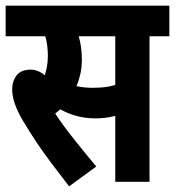

<svg xmlns="http://www.w3.org/2000/svg" viewBox="-20 -642 618 678"><path d="M508 -514V0H387V-233Q369 -228 351.5 -226Q334 -224 317 -224Q280 -224 248.5 -233Q217 -242 193 -256Q184 -248 175 -241Q204 -197 244 -147Q284 -97 320 -54L224 16Q187 -32 159.5 -68.5Q132 -105 109 -139.5Q86 -174 62 -214Q23 -279 23 -326Q23 -355 38.5 -375.5Q54 -396 88 -396Q115 -396 138 -376Q143 -391 146 -408Q149 -425 149 -445Q149 -482 140 -514H0V-622H578V-514ZM305 -332Q330 -332 348.5 -334Q367 -336 387 -342V-514H258Q263 -497 266 -476.5Q269 -456 269 -432Q269 -403 263.5 -379.5Q258 -356 250 -338Q277 -332 305 -332Z"/></svg>

Font: Noto Sans Devanagari UI ExtraCondensed
Style: Bold
Weight: 700
Width: 2
Designer: Jelle Bosma - Monotype Design Team
Foundry: Monotype Imaging Inc.
Version: Version 2.004